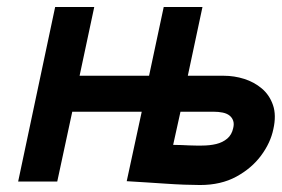

<svg xmlns="http://www.w3.org/2000/svg" viewBox="-20 -520 807 550"><path d="M621 -303H518L560 -500H449L407 -303H208L250 -500H138L32 0H144L187 -200H386L343 -1Q343 -1 358.5 0Q374 1 399 2.5Q424 4 452.5 6Q481 8 507.5 9Q534 10 553 10Q613 10 657 -14Q701 -38 728 -74.5Q755 -111 763 -150Q772 -190 762 -219Q752 -248 730 -266.5Q708 -285 679.5 -294Q651 -303 621 -303ZM558 -103Q551 -103 541.5 -103Q532 -103 521.5 -103.5Q511 -104 499.5 -104.5Q488 -105 476 -105L497 -200H591Q606 -200 618 -197.5Q630 -195 637.5 -189Q645 -183 648 -174Q651 -165 648 -153Q644 -134 631 -123Q618 -112 599.5 -107.5Q581 -103 558 -103Z"/></svg>

Font: Advent Pro
Style: Bold Italic
Weight: 700
Italic angle: -12°
Designer: VivaRado, Andreas Kalpakidis
Foundry: VivaRado, Andreas Kalpakidis
Version: Version 3.000